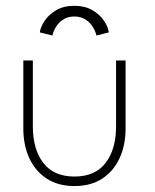

<svg xmlns="http://www.w3.org/2000/svg" viewBox="-20 -614 521 646"><path d="M90.5 -189.5Q90.5 -111.5 125.8 -65.8Q161 -20 230.5 -20Q300 -20 335.2 -65.8Q370.5 -111.5 370.5 -189.5V-410.5H402.5V-181Q402.5 -126 382.5 -82.2Q362.5 -38.5 324.2 -13.2Q286 12 230.5 12Q175.5 12 137 -13.2Q98.5 -38.5 78.5 -82.2Q58.5 -126 58.5 -181V-410.5H90.5ZM114 -505Q116 -522.5 129.8 -543.5Q143.5 -564.5 168.8 -579.5Q194 -594.5 230 -594.5Q265.5 -594.5 290.8 -579.8Q316 -565 330 -544.2Q344 -523.5 346 -505L304.5 -494.5Q301.5 -508 292.5 -523Q283.5 -538 267.8 -548.2Q252 -558.5 230 -558.5Q208 -558.5 192.5 -548.2Q177 -538 168 -523Q159 -508 156.5 -494.5Z"/></svg>

Font: League Spartan Extralight
Style: Regular
Weight: 200
Foundry: The League of Moveable Type
Version: Version 2.300; ttfautohint (v1.8.3)